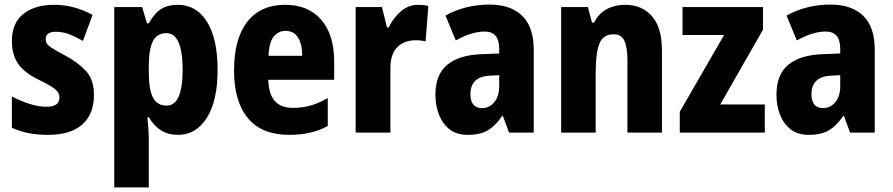

<svg xmlns="http://www.w3.org/2000/svg" viewBox="-20 -580 3906 840"><path d="M391 -165Q391 -79 339 -34.5Q287 10 191 10Q146 10 108 3Q70 -4 32 -21V-158Q67 -139 107.5 -126Q148 -113 184 -113Q240 -113 240 -153Q240 -165 234.5 -175Q229 -185 210 -198Q191 -211 148 -232Q89 -260 60.5 -299.5Q32 -339 32 -402Q32 -478 81.5 -518.5Q131 -559 219 -559Q303 -559 385 -515L343 -401Q313 -418 284.5 -429.5Q256 -441 224 -441Q180 -441 180 -409Q180 -398 185.5 -389Q191 -380 209.5 -368.5Q228 -357 267 -336Q321 -307 356 -269.5Q391 -232 391 -165Z M758 -559Q839 -559 885.5 -485Q932 -411 932 -274Q932 -139 885 -64.5Q838 10 759 10Q715 10 684 -10Q653 -30 631 -67H625Q631 -6 631 24V240H480V-549H602L623 -478H631Q656 -523 685.5 -541Q715 -559 758 -559ZM708 -435Q667 -435 649 -400Q631 -365 631 -289V-264Q631 -189 649 -153.5Q667 -118 709 -118Q779 -118 779 -274Q779 -435 708 -435Z M1227 -559Q1329 -559 1385.5 -493.5Q1442 -428 1442 -310V-231H1154Q1156 -108 1261 -108Q1302 -108 1338 -118Q1374 -128 1414 -151V-29Q1345 10 1245 10Q1126 10 1065 -62.5Q1004 -135 1004 -272Q1004 -412 1062.5 -485.5Q1121 -559 1227 -559ZM1229 -445Q1198 -445 1177.5 -420Q1157 -395 1155 -336H1302Q1302 -388 1283.5 -416.5Q1265 -445 1229 -445Z M1810 -559Q1820 -559 1831 -558Q1842 -557 1854 -554L1842 -399Q1834 -401 1822.5 -402.5Q1811 -404 1800 -404Q1748 -404 1717.5 -373Q1687 -342 1688 -278V0H1536V-549H1651L1673 -460H1681Q1698 -498 1731.5 -528.5Q1765 -559 1810 -559Z M2122 -560Q2214 -560 2264.5 -511Q2315 -462 2315 -363V0H2207L2180 -73H2177Q2149 -31 2115.5 -10.5Q2082 10 2026 10Q1979 10 1948 -13.5Q1917 -37 1901 -77Q1885 -117 1885 -166Q1885 -253 1936 -296Q1987 -339 2086 -343L2164 -346V-366Q2164 -442 2101 -442Q2072 -442 2041 -432.5Q2010 -423 1974 -403L1929 -512Q1970 -535 2019 -547.5Q2068 -560 2122 -560ZM2125 -249Q2080 -247 2059 -226Q2038 -205 2038 -169Q2038 -107 2089 -107Q2121 -107 2142.5 -133Q2164 -159 2164 -203V-251Z M2715 -559Q2789 -559 2832.5 -509Q2876 -459 2876 -360V0H2725V-315Q2725 -372 2712 -401Q2699 -430 2665 -430Q2619 -430 2602.5 -389.5Q2586 -349 2586 -256V0H2435V-549H2552L2570 -481H2579Q2599 -521 2634.5 -540Q2670 -559 2715 -559Z M3326 0H2954V-91L3148 -427H2966V-549H3318V-450L3131 -123H3326Z M3614 -560Q3706 -560 3756.5 -511Q3807 -462 3807 -363V0H3699L3672 -73H3669Q3641 -31 3607.5 -10.5Q3574 10 3518 10Q3471 10 3440 -13.5Q3409 -37 3393 -77Q3377 -117 3377 -166Q3377 -253 3428 -296Q3479 -339 3578 -343L3656 -346V-366Q3656 -442 3593 -442Q3564 -442 3533 -432.5Q3502 -423 3466 -403L3421 -512Q3462 -535 3511 -547.5Q3560 -560 3614 -560ZM3617 -249Q3572 -247 3551 -226Q3530 -205 3530 -169Q3530 -107 3581 -107Q3613 -107 3634.5 -133Q3656 -159 3656 -203V-251Z"/></svg>

Font: Noto Sans Gujarati UI Condensed ExtraBold
Style: Regular
Weight: 800
Width: 3
Designer: Jelle Bosma - Monotype Design Team, Universal Thirst
Foundry: Monotype Imaging Inc.
Version: Version 2.106; ttfautohint (v1.8.4.7-5d5b)